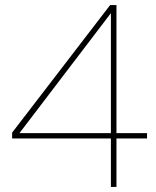

<svg xmlns="http://www.w3.org/2000/svg" viewBox="-20 -740 619 760"><path d="M28 -192H419V0H441V-192H562V-213H441V-720H416L28 -215ZM57 -213 419 -688V-213Z"/></svg>

Font: Aspekta 50
Style: Regular
Weight: 50
Designer: Ivo Dolenc
Version: Version 2.000